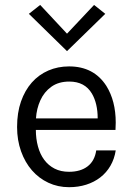

<svg xmlns="http://www.w3.org/2000/svg" viewBox="-20 -766 554 798"><path d="M267 12Q220.5 12 181 -6.5Q141.5 -25 112.8 -58Q84 -91 67.5 -137.2Q51 -183.5 51 -238Q51 -297.5 67.2 -344Q83.5 -390.5 112.2 -423Q141 -455.5 180.8 -472.8Q220.5 -490 267 -490Q370 -490 422 -409Q461 -346.5 461 -256.5Q461 -241.5 460 -226H129Q129 -189.5 137.8 -157.2Q146.5 -125 163.8 -101.8Q181 -78.5 206.8 -65.2Q232.5 -52 267 -52Q314.5 -52 344 -74.5Q373.5 -97 380 -141H461Q455.5 -105.5 439 -77Q422.5 -48.5 397 -28.8Q371.5 -9 338.5 1.5Q305.5 12 267 12ZM386 -274Q386 -336 362 -377Q332.5 -427 268 -427Q223.5 -427 193.5 -405.5Q163.5 -384 147.8 -349.2Q132 -314.5 129.5 -274ZM258.5 -553.5 100 -708.5 147 -745.5 258.5 -626 371 -745.5 417.5 -708.5Z"/></svg>

Font: Betina Sans
Style: Regular
Weight: 400
Designer: Jonathan Pinhorn (font) & Cristiano Sobral (main changes)
Version: Version 2.001;April 28, 2021;FontCreator 13.0.0.2655 32-bit;